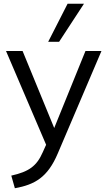

<svg xmlns="http://www.w3.org/2000/svg" viewBox="-20 -773 571 1020"><path d="M40 160 59 227C164 208 233 170 287 42L519 -502H434L268 -93L100 -502H12L225 -4L207 36C175 109 134 139 40 160ZM236 -551H294L426 -753H339Z"/></svg>

Font: Poppy and Pepper
Style: Regular
Weight: 400
Designer: Thy Ha
Foundry: Thy Ha
Version: Version 0.001;Glyphs 3.2 (3227)